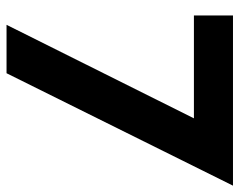

<svg xmlns="http://www.w3.org/2000/svg" viewBox="-94 -529 750 602"><g transform="rotate(90 281.0 -228.0)"><path d="M351 -461H28.4V-583.5H562.1L209.6 126.5H57.8Z"/></g></svg>

Font: Raleway Thin
Style: Regular
Weight: 100
Designer: Matt McInerney, Pablo Impallari, Rodrigo Fuenzalida
Foundry: Matt McInerney, Pablo Impallari, Rodrigo Fuenzalida
Version: Version 4.026